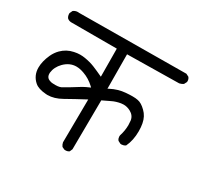

<svg xmlns="http://www.w3.org/2000/svg" viewBox="-124 -698 854 833"><g transform="rotate(30 302.5 -281.0)"><path d="M296.4 -5.9Q307.6 -5.9 314.9 -11.7L320.8 -25.4L322.8 -271.5Q343.8 -281.2 362.1 -290.3Q380.4 -299.3 403.8 -303.2Q410.2 -304.2 416.5 -304.2Q434.1 -304.2 450.7 -295.4Q473.6 -283.2 477.1 -259.8Q478.5 -248 478.5 -237.8Q478.5 -209.5 469.2 -180.7Q468.8 -178.2 468.8 -174.8Q468.8 -171.4 470.2 -166.3Q471.7 -161.1 475.6 -156.7L488.8 -149.9Q490.7 -149.4 494.4 -149.4Q498 -149.4 503.4 -150.9Q508.8 -152.3 514.2 -156.2Q530.8 -190.9 530.8 -236.3Q530.8 -278.8 517.6 -303.7Q510.7 -316.9 500 -327.1Q478.5 -348.6 459 -352.1Q447.8 -354.5 432.4 -354.5Q417 -354.5 398.9 -353Q361.8 -350.1 327.1 -332L320.8 -328.6L319.8 -500.5L578.6 -504.4Q588.9 -506.3 598.1 -512.7L605 -525.9Q605.5 -527.8 605.5 -530.3Q605.5 -541.5 598.6 -549.3L585 -556.2L49.8 -552.2L43.9 -552.7Q31.2 -552.7 21 -544.9L14.2 -530.3Q14.2 -529.3 14.2 -527.8Q14.2 -515.1 21 -506.8Q28.3 -500.5 39.1 -499.5H269L270 -359.4Q241.2 -373 218.8 -382.1Q196.3 -391.1 169.4 -395.5Q157.7 -397.5 144.3 -397.5Q130.9 -397.5 115.2 -394Q81.5 -387.2 57.1 -362.8Q42 -347.7 32.2 -326.7Q15.6 -290 15.6 -258.8Q15.6 -218.8 44.9 -193.4Q62.5 -178.2 100.1 -175.3Q104 -174.8 108.4 -174.8Q142.1 -174.8 178.2 -195.3Q219.7 -218.8 272 -246.6L270 -30.8Q272 -20.5 278.3 -12.2L291 -6.3Q293.9 -5.9 296.4 -5.9ZM151.9 -238.3Q140.1 -229.5 117.2 -229.5Q101.1 -229.5 94.7 -231Q83 -233.9 77.1 -239.7Q69.8 -247.1 69.8 -259.3Q69.8 -261.7 69.8 -264.2Q73.2 -293.9 96.7 -317.9Q123.5 -344.7 156.7 -344.7Q174.8 -344.7 195.8 -336.9Q226.1 -326.2 252 -302.2L256.8 -297.4Q233.9 -287.6 221.7 -280.5Q209.5 -273.4 192.9 -262.7Q176.3 -252 151.9 -238.3Z"/></g></svg>

Font: Bakudai
Style: Light
Weight: 300
Version: Version 1.48